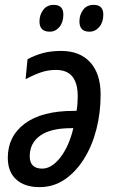

<svg xmlns="http://www.w3.org/2000/svg" viewBox="-20 -758 469 788"><path d="M142 10Q81 10 46.5 -21.5Q12 -53 12 -110Q12 -199 82 -251Q152 -303 283 -303H294Q297 -318 298 -333Q299 -348 299 -363Q299 -471 210 -471Q178 -471 149.5 -461.5Q121 -452 85 -433L93 -515Q125 -532 157.5 -540.5Q190 -549 231 -549Q308 -549 350.5 -502Q393 -455 393 -370Q393 -295 375.5 -227Q358 -159 324.5 -105.5Q291 -52 245 -21Q199 10 142 10ZM153 -66Q192 -66 227.5 -111.5Q263 -157 281 -232H273Q187 -232 144.5 -201Q102 -170 102 -117Q102 -66 153 -66ZM347 -628Q306 -628 306 -670Q306 -697 321 -717.5Q336 -738 365 -738Q404 -738 404 -698Q404 -667 387.5 -647.5Q371 -628 347 -628ZM184 -628Q142 -628 142 -670Q142 -697 157.5 -717.5Q173 -738 201 -738Q240 -738 240 -698Q240 -667 224 -647.5Q208 -628 184 -628Z"/></svg>

Font: Noto Sans Condensed Medium
Style: Italic
Weight: 500
Width: 3
Italic angle: -12°
Designer: Monotype Design Team
Foundry: Monotype Imaging Inc.
Version: Version 2.013; ttfautohint (v1.8.4.7-5d5b)